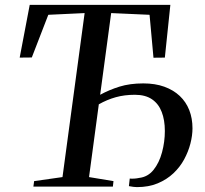

<svg xmlns="http://www.w3.org/2000/svg" viewBox="-20 -763 840 785"><path d="M116.5 0 119.5 -22.5 235.5 -39 326 -709.5 177.5 -702.5 110 -528 60.5 -527.5 101.5 -743H676.5L654 -527.5L607.5 -527L591.5 -702.5L434.5 -709.5L389.5 -375.5Q426 -395.5 468.5 -408.8Q511 -422 566 -422Q614.5 -422 651.8 -408.5Q689 -395 714.8 -370.8Q740.5 -346.5 753.8 -312.8Q767 -279 767 -238.5Q767 -209 758.5 -176Q750 -143 733 -111.5Q716 -80 689 -54.5Q662 -29 625 -13.5Q588 2 540 2Q535 2 525.5 1Q516 0 507 -2L510.5 -33Q518.5 -32 529.2 -32.8Q540 -33.5 548.5 -35.5Q584.5 -39.5 607.8 -68.5Q631 -97.5 642.5 -140.5Q654 -183.5 654 -227.5Q654 -272 641.2 -305.2Q628.5 -338.5 601.5 -357Q574.5 -375.5 531.5 -375.5Q489 -375.5 453.2 -365.5Q417.5 -355.5 384 -336.5L344 -39L444 -22.5L441.5 0Z"/></svg>

Font: Merriweather 120pt
Style: Italic
Weight: 400
Italic angle: -7.8°
Version: Version 2.101